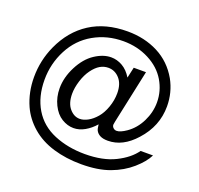

<svg xmlns="http://www.w3.org/2000/svg" viewBox="-156 -900 1326 1281"><g transform="rotate(20 507.5 -259.5)"><path d="M567 -80Q535 -43 496 -21Q457 1 417 1Q374 1 333 -24Q292 -49 266 -102Q240 -155 240 -218Q240 -295 280 -373Q320 -451 379 -490Q438 -529 494 -529Q536 -529 574.5 -507Q613 -485 641 -439L658 -515H745L675 -187Q660 -119 660 -112Q660 -99 670 -89.5Q680 -80 694 -80Q720 -80 762 -109Q818 -148 850.5 -214Q883 -280 883 -350Q883 -431 841 -502Q799 -573 716.5 -615.5Q634 -658 534 -658Q419 -658 324.5 -604.5Q230 -551 178 -451Q126 -351 126 -237Q126 -117 178 -30.5Q230 56 328.5 97Q427 138 547 138Q675 138 761.5 95Q848 52 891 -9H979Q954 42 893.5 95Q833 148 749.5 179Q666 210 548 210Q440 210 348.5 182.5Q257 155 192.5 99Q128 43 95 -30Q54 -122 54 -229Q54 -348 103 -456Q163 -588 272.5 -658.5Q382 -729 538 -729Q659 -729 755.5 -679.5Q852 -630 908 -532Q955 -447 955 -348Q955 -207 855 -97Q767 2 661 2Q627 2 606.5 -8.5Q586 -19 576 -38Q570 -50 567 -80ZM331 -212Q331 -145 362.5 -108Q394 -71 435 -71Q462 -71 492.5 -87.5Q523 -104 550.5 -136Q578 -168 595.5 -217.5Q613 -267 613 -317Q613 -383 580 -420Q547 -457 500 -457Q469 -457 441.5 -441Q414 -425 388 -389.5Q362 -354 346.5 -304Q331 -254 331 -212Z"/></g></svg>

Font: Ekushey Amar Desh
Style: Regular
Weight: 400
Designer: Al Mamun Sumon
Foundry: Al Mamun Sumon
Version: Version 1.0